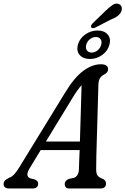

<svg xmlns="http://www.w3.org/2000/svg" viewBox="-56 -1072 712 1092"><path d="M112 -114Q84.5 -68 118 -57L142 -51.5Q161.5 -43 161 -28Q161 0 128.5 0H-2.5Q-35.5 0 -35.5 -26Q-35 -37 -28 -45Q-21 -53 -3 -61.5Q12 -66 26.5 -82.5Q41 -99 55 -122.5L313 -543Q364.5 -629 416 -667.8Q467.5 -706.5 517.5 -706.5Q539.5 -706.5 549.2 -698.8Q559 -691 559 -679Q559 -660.5 538 -649Q522 -641.5 513 -627.8Q504 -614 503.5 -587Q502.5 -549.5 501 -499.2Q499.5 -449 498 -393.5Q496.5 -338 494.8 -283.8Q493 -229.5 492 -184Q491 -138.5 491 -108.5Q491 -86 498 -74.8Q505 -63.5 531 -53.5Q547 -45 547 -28Q546.5 0 515 0H337.5Q324.5 0 318.2 -7.2Q312 -14.5 312 -25Q312 -44.5 335.5 -54.5L364 -60.5Q392 -70 393 -111.5Q393.5 -132 394.5 -159.2Q395.5 -186.5 397 -218.5H175.5ZM354.5 -512 205 -267H398.5Q401 -346 403.5 -432.5Q406 -519 408 -587.5Q396 -574.5 382.8 -555.8Q369.5 -537 354.5 -512ZM545 -1011Q567.5 -1033 585.5 -1044.5Q603.5 -1056 620 -1049Q633.5 -1043.5 636.2 -1029.8Q639 -1016 631 -1001Q622.5 -987 608 -977.5Q593.5 -968 571.5 -959.5L483 -913.5Q476.5 -911.5 470.5 -912Q464.5 -912.5 462 -918Q460 -923.5 463.8 -929.8Q467.5 -936 472.5 -941ZM455.5 -736.5Q417.5 -736.5 397.5 -759Q377.5 -781.5 387 -818Q397 -853.5 429 -876Q461 -898.5 498.5 -898.5Q537 -898.5 556.5 -875.8Q576 -853 566.5 -818Q557 -782 525.2 -759.2Q493.5 -736.5 455.5 -736.5ZM489.5 -861.5Q471 -861.5 455.2 -849Q439.5 -836.5 434.5 -817.5Q429.5 -798.5 438.2 -785.8Q447 -773 465.5 -773Q483.5 -773 499 -785.8Q514.5 -798.5 519.5 -817.5Q525 -836.5 516.2 -849Q507.5 -861.5 489.5 -861.5Z"/></svg>

Font: Fraunces 144pt SuperSoft
Style: Italic
Weight: 400
Italic angle: -16°
Version: Version 1.000;[b76b70a41]